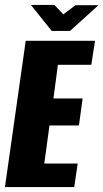

<svg xmlns="http://www.w3.org/2000/svg" viewBox="-22 -756 418 776"><path d="M-2 0 82 -591H362L347 -494H212L194 -358H312L297 -249H178L157 -95H292L278 0ZM187 -631 103 -736H198L234 -698L283 -735H376L261 -631Z"/></svg>

Font: Alumni Sans ExtraBold
Style: Italic
Weight: 800
Italic angle: -8°
Designer: Robert E. Leuschke
Foundry: Robert E. Leuschke
Version: Version 1.016